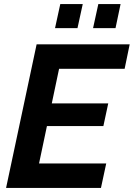

<svg xmlns="http://www.w3.org/2000/svg" viewBox="-20 -929 661 949"><path d="M252 -790 278 -909H389L363 -790ZM440 -790 466 -909H576L551 -790ZM161 -710H621L596 -589H272L236 -418H515L491 -306H212L173 -121H505L479 0H10Z"/></svg>

Font: Raleway-v4020
Style: Bold Italic
Weight: 700
Italic angle: -12°
Designer: Matt McInerney, Pablo Impallari, Rodrigo Fuenzalida
Foundry: Matt McInerney, Pablo Impallari, Rodrigo Fuenzalida
Version: Version 4.020;PS 004.020;hotconv 1.0.88;makeotf.lib2.5.64775